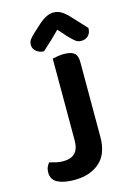

<svg xmlns="http://www.w3.org/2000/svg" viewBox="-127 -893 658 969"><g transform="rotate(-15 202.0 -409.0)"><path d="M320 -164Q320 -74 270 -30.5Q220 13 138 13Q83 13 51 -3.5Q19 -20 19 -57Q19 -74 24.5 -86Q30 -98 37 -106Q54 -101 71 -97Q88 -93 108 -93Q190 -93 190 -178V-607Q199 -609 216 -612Q233 -615 250 -615Q286 -615 303 -602Q320 -589 320 -554ZM250 -742Q230 -722 206 -699Q182 -676 157 -654Q133 -655 117 -668.5Q101 -682 101 -702Q101 -719 110 -730.5Q119 -742 137 -759L181 -799Q220 -831 252 -831Q273 -831 289 -822.5Q305 -814 323 -797L404 -710Q404 -684 389.5 -670Q375 -656 352 -656Q336 -656 323 -666Q310 -676 290 -697Z"/></g></svg>

Font: Baloo Paaji 2 SemiBold
Style: Regular
Weight: 600
Designer: Shuchita Grover, Noopur Datye and Ek Type
Foundry: Ek Type
Version: Version 1.640;hotconv 1.0.111;makeotfexe 2.5.65597; ttfautoh